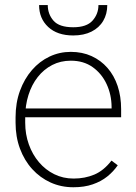

<svg xmlns="http://www.w3.org/2000/svg" viewBox="-20 -748 549 777"><path d="M276.9 9.8Q227.1 9.8 184.6 -9.5Q142.1 -28.8 110.4 -63.7Q78.6 -98.6 60.8 -146.5Q43 -194.3 43 -251.5V-272.9Q43 -332 60.8 -380.6Q78.6 -429.2 109.4 -464.6Q140.1 -500 180.4 -519Q220.7 -538.1 266.6 -538.1Q313 -538.1 350.6 -521Q388.2 -503.9 415 -473.1Q441.9 -442.4 456.1 -399.9Q470.2 -357.4 470.2 -306.2V-273.4H67.4V-309.1H431.6V-315.4Q431.2 -365.2 411.4 -407.7Q391.6 -450.2 355 -476.3Q318.4 -502.4 266.6 -502.4Q225.1 -502.4 191.2 -484.9Q157.2 -467.3 132.8 -436.3Q108.4 -405.3 95.2 -363.5Q82 -321.8 82 -272.9V-251.5Q82 -204.6 96.7 -163.6Q111.3 -122.6 137.7 -91.6Q164.1 -60.5 199.7 -43Q235.4 -25.4 277.8 -25.4Q323.7 -25.4 361.8 -41.5Q399.9 -57.6 431.2 -98.1L456.5 -79.1Q439 -53.7 414.1 -33.7Q389.2 -13.7 355.2 -2Q321.3 9.8 276.9 9.8ZM378.4 -727.5H414.1Q414.1 -691.4 397.7 -663.6Q381.3 -635.7 350.3 -620.1Q319.3 -604.5 276.4 -604.5Q211.9 -604.5 175 -638.9Q138.2 -673.3 138.2 -727.5H173.3Q173.3 -690.9 196.5 -664.3Q219.7 -637.7 276.4 -637.7Q330.6 -637.7 354.5 -664.6Q378.4 -691.4 378.4 -727.5Z"/></svg>

Font: Roboto ExtraLight
Style: Regular
Weight: 250
Designer: Christian Robertson
Foundry: Google
Version: Version 3.009; 2024